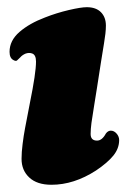

<svg xmlns="http://www.w3.org/2000/svg" viewBox="-20 -506 355 539"><path d="M64 -217.3Q81.1 -301.3 81.1 -333Q81.1 -352.5 69.8 -356Q61.5 -358.9 51.8 -355.5Q42.5 -351.6 36.6 -344.7Q28.3 -336.4 27.3 -335.9Q23.9 -334 18.6 -336.9Q6.8 -342.3 6.8 -360.4Q6.8 -392.1 34.7 -416.3Q62.5 -440.4 106.4 -457Q138.7 -469.7 173.1 -477.8Q207.5 -485.8 223.6 -485.8Q249.5 -485.8 263.4 -471.7Q277.3 -457.5 277.3 -434.1Q277.3 -424.3 275.9 -411.4Q274.4 -398.4 272 -384.3Q269.5 -370.1 263.7 -333Q257.8 -295.9 252 -257.8Q249.5 -241.2 244.4 -210.4Q239.3 -179.7 236.8 -161.4Q234.4 -143.1 234.4 -129.9Q234.4 -111.3 252.4 -111.3Q266.6 -111.3 277.3 -131.3Q283.2 -139.2 291 -139.2Q300.3 -139.2 307.4 -130.9Q314.5 -122.6 314.5 -112.8Q314.5 -89.4 298.3 -69.3Q282.2 -49.3 249.5 -27.3Q187.5 12.7 124.5 12.7Q84 12.7 62.3 -7.6Q40.5 -27.8 40.5 -60.1Q40.5 -78.6 43.5 -102.1Q46.4 -125.5 50.3 -146Q54.2 -166.5 64 -217.3Z"/></svg>

Font: Cooper* ExtraBold
Style: Italic
Weight: 800
Italic angle: -7°
Designer: Owen Earl
Foundry: indestructible type*
Version: Version 0.001